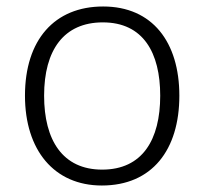

<svg xmlns="http://www.w3.org/2000/svg" viewBox="-20 -562 630 592"><path d="M533 -267C533 -432 450 -542 298 -542C148 -542 57 -439 57 -267C57 -99 147 10 294 10C449 10 533 -100 533 -267ZM116 -267C116 -408 177 -493 297 -493C422 -493 474 -399 474 -267C474 -131 419 -39 295 -39C173 -39 116 -130 116 -267Z"/></svg>

Font: Noto Sans Telugu Light
Style: Regular
Weight: 300
Designer: Jelle Bosma - Monotype Design Team
Foundry: Monotype Imaging Inc.
Version: Version 2.005